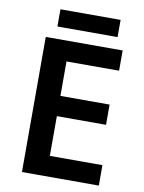

<svg xmlns="http://www.w3.org/2000/svg" viewBox="-94 -934 747 999"><g transform="rotate(10 279.0 -434.5)"><path d="M499 -107.9H221.2V-317.9H481V-424.8H221.2V-606.9H499V-713.9H92.8V0H499ZM143.1 -868.7V-777.8H460.9V-868.7Z"/></g></svg>

Font: Noto Reveo Sans
Style: Regular
Weight: 600
Designer: Monotype Design Team
Foundry: Monotype Imaging Inc.
Version: Version 2.007